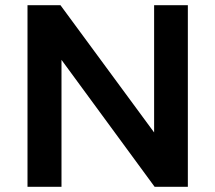

<svg xmlns="http://www.w3.org/2000/svg" viewBox="-20 -720 830 740"><path d="M86 -700H213L609 -162L574 -150V-700H704V0H576L182 -537L217 -549V0H86Z"/></svg>

Font: Alexandria Medium
Style: Regular
Weight: 500
Designer: Mohamed Gaber
Foundry: Kief Type Foundry
Version: Version 5.100